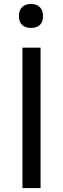

<svg xmlns="http://www.w3.org/2000/svg" viewBox="-20 -955 320 975"><path d="M94 0Q94 -59.5 94 -114.5Q94 -169.5 94 -235.5V-474.5Q94 -542 94 -597.8Q94 -653.5 94 -713H186Q186 -653.5 186 -597.8Q186 -542 186 -474.5V-235.5Q186 -169.5 186 -114.5Q186 -59.5 186 0ZM137 -813Q110 -813 93 -827.8Q76 -842.5 76 -874Q76 -904 93 -919.5Q110 -935 138 -935Q165.5 -935 182 -919Q198.5 -903 198.5 -874Q198.5 -842.5 182 -827.8Q165.5 -813 137 -813Z"/></svg>

Font: Commissioner Thin
Style: Regular
Weight: 400
Version: Version 1.000